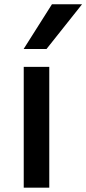

<svg xmlns="http://www.w3.org/2000/svg" viewBox="-20 -861 396 881"><path d="M88.9 -554.2H206.1V0H88.9ZM218.3 -841.3H356.4L193.4 -636.2H88.4Z"/></svg>

Font: Tauri
Style: Regular
Weight: 400
Designer: Yvonne Schüttler
Foundry: Yvonne Schüttler
Version: Version 1.003; ttfautohint (v0.93.8-669f) -l 13 -r 13 -G 200